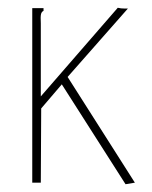

<svg xmlns="http://www.w3.org/2000/svg" viewBox="-20 -470 390 494"><path d="M139 -253 86 -191 85 0H63V-449H92V-442Q87 -440 85.5 -433.5Q84 -427 85 -410V-222L283 -450Q287 -449 291.5 -448.5Q296 -448 301 -448H309L154 -272L327 0L303 4Z"/></svg>

Font: Inconsolata ExtraCondensed ExtraLight
Style: Regular
Weight: 200
Width: 2
Monospace: yes
Designer: Raph Levien, Cyreal, Brenton Simpson
Foundry: Raph Levien, Cyreal, Google
Version: Version 3.001; ttfautohint (v1.8.2.53-6de2)